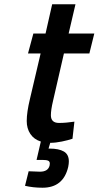

<svg xmlns="http://www.w3.org/2000/svg" viewBox="-20 -657 461 898"><path d="M228 -185Q218 -143 218 -118Q218 -82 256 -82Q288 -82 328 -88L319 -8Q298 -1 269 5Q240 11 215 11L207 38H213Q255 38 278.5 51.5Q302 65 302 98Q302 109 299 124Q276 221 179 221Q135 221 97 212L114 144Q130 144 140 145L167 146Q205 146 212 117Q213 114 213 108Q213 98 205 94.5Q197 91 180 91H151L171 5Q139 -5 122 -30.5Q105 -56 105 -91Q105 -132 120 -194L170 -407H111L136 -500H193L224 -637H333L301 -500H421L398 -407H279Z"/></svg>

Font: Cairo SemiBold
Style: Italic
Weight: 600
Italic angle: -13°
Designer: Mohamed Gaber, Accademia di Belle Arti di Urbino and others
Foundry: Kief Type Foundry, Accademia di Belle Arti di Urbino and others
Version: Version 3.011